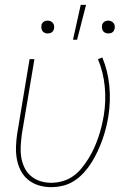

<svg xmlns="http://www.w3.org/2000/svg" viewBox="-20 -764 540 792"><path d="M191 8Q164 8 139.5 0.5Q115 -7 96 -22.5Q77 -38 65.5 -60.5Q54 -83 49.5 -108Q45 -133 46 -160Q47 -187 51 -213L102 -520H122L70 -210Q67 -186 65.5 -162.5Q64 -139 67.5 -116.5Q71 -94 80.5 -73.5Q90 -53 107 -38.5Q124 -24 145.5 -17Q167 -10 191 -10Q214 -10 237.5 -16.5Q261 -23 281 -37Q301 -51 316.5 -70Q332 -89 345 -110Q358 -131 368 -153Q378 -175 385.5 -197Q393 -219 398.5 -241.5Q404 -264 408 -287Q418 -348 412 -408Q406 -468 384 -520L402 -527Q425 -472 431 -410Q437 -348 427 -284Q423 -260 417 -236Q411 -212 402.5 -188Q394 -164 383 -140.5Q372 -117 358.5 -95Q345 -73 327 -53Q309 -33 287 -18.5Q265 -4 240 2Q215 8 191 8ZM281 -600 313 -744H335L298 -600ZM426 -626Q420 -626 414.5 -628.5Q409 -631 405.5 -635.5Q402 -640 401 -646.5Q400 -653 401 -659Q401 -663 403.5 -667Q406 -671 410 -674Q414 -677 418 -678Q422 -679 427 -679Q433 -679 438.5 -676.5Q444 -674 448 -669.5Q452 -665 453 -658.5Q454 -652 453 -646Q452 -642 450 -638Q448 -634 444 -631Q440 -628 435.5 -627Q431 -626 426 -626ZM176 -626Q170 -626 164.5 -628.5Q159 -631 155.5 -635.5Q152 -640 151 -646.5Q150 -653 151 -659Q151 -663 153.5 -667Q156 -671 160 -674Q164 -677 168 -678Q172 -679 177 -679Q183 -679 188.5 -676.5Q194 -674 198 -669.5Q202 -665 203 -658.5Q204 -652 203 -646Q202 -642 200 -638Q198 -634 194 -631Q190 -628 185.5 -627Q181 -626 176 -626Z"/></svg>

Font: Iosevka SS18 Thin
Style: Italic
Weight: 100
Italic angle: -9°
Monospace: yes
Designer: Belleve Invis
Foundry: Belleve Invis
Version: Version 25.1.1; ttfautohint (v1.8.4)